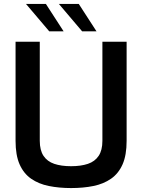

<svg xmlns="http://www.w3.org/2000/svg" viewBox="-20 -950 722 975"><path d="M341 5Q280 5 228 -5.5Q176 -16 138 -42.5Q100 -69 79.5 -115.5Q59 -162 59 -235V-738H182V-235Q182 -187 201 -158.5Q220 -130 255.5 -118Q291 -106 341 -106Q391 -106 426.5 -118Q462 -130 481 -158.5Q500 -187 500 -235V-738H623V-235Q623 -162 602.5 -115.5Q582 -69 544 -42.5Q506 -16 454.5 -5.5Q403 5 341 5ZM397 -791 279 -930H380L470 -791ZM230 -791 112 -930H213L303 -791Z"/></svg>

Font: Exo Thin SemiBold
Style: Regular
Weight: 600
Version: Version 2.000